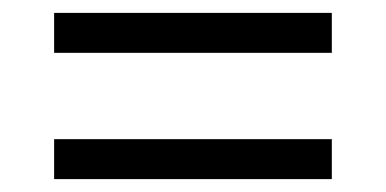

<svg xmlns="http://www.w3.org/2000/svg" viewBox="-20 -506 599 298"><path d="M64 -424H495V-486H64ZM64 -228H495V-290H64Z"/></svg>

Font: Noto Serif Medium
Style: Regular
Weight: 500
Designer: Monotype Design Team
Foundry: Monotype Imaging Inc.
Version: Version 2.013